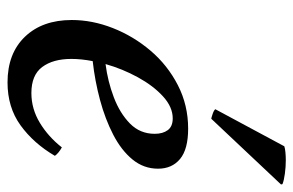

<svg xmlns="http://www.w3.org/2000/svg" viewBox="-158 -628 798 523"><g transform="rotate(90 241.5 -367.0)"><path d="M440 -398Q440 -359 415 -328.5Q390 -298 347.5 -276Q305 -254 253 -240Q201 -226 147 -220Q141 -189 141 -162Q141 -112 163 -82.5Q185 -53 234 -53Q277 -53 315 -76Q353 -99 382 -136Q398 -127 405 -117Q371 -59 322 -23.5Q273 12 205 12Q126 12 80.5 -35.5Q35 -83 35 -163Q35 -219 57 -275Q79 -331 118.5 -377.5Q158 -424 212.5 -452Q267 -480 331 -480Q387 -480 413.5 -458Q440 -436 440 -398ZM155 -255Q202 -261 245.5 -277.5Q289 -294 317 -321.5Q345 -349 345 -389Q345 -411 335 -424.5Q325 -438 303 -438Q272 -438 243 -411.5Q214 -385 191 -343Q168 -301 155 -255ZM482 -737 483 -733 304 -543Q302 -543 291.5 -546.5Q281 -550 278 -554L379 -742Q385 -744 395.5 -745Q406 -746 417 -746Q435 -746 453.5 -743.5Q472 -741 482 -737Z"/></g></svg>

Font: Tiro Devanagari Marathi
Style: Italic
Weight: 400
Italic angle: -11°
Designer: Devanagari: John Hudson & Fiona Ross, assisted by Paul Hanslow. Latin: John Hudson with Paul Hanslow, assisted by Kaja S
Foundry: Tiro Typeworks Ltd.
Version: Version 1.52